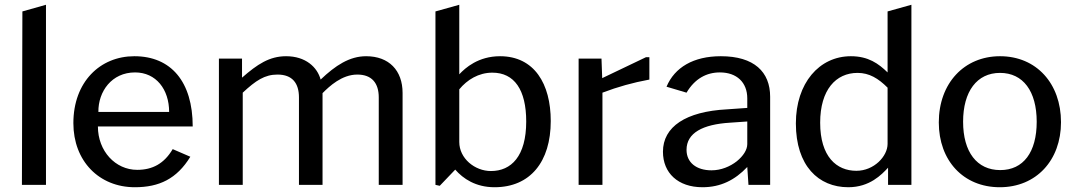

<svg xmlns="http://www.w3.org/2000/svg" viewBox="-20 -776 4517 806"><path d="M173 -756 74 -728 72 0H173Z M391 -245H789C789 -433 698 -540 544 -540C400 -540 288 -432 288 -259C288 -100 396 10 546 10C648 10 722 -25 779 -118L705 -150C669 -89 620 -63 556 -63C464 -63 391 -142 391 -245ZM690 -306H393C392 -392 449 -472 547 -472C635 -472 690 -401 690 -306Z M899 0H999V-387C1054 -438 1091 -463 1145 -463C1207 -463 1235 -427 1235 -367V0H1334V-385C1363 -414 1415 -463 1480 -463C1541 -463 1570 -427 1570 -367V0H1670V-386C1670 -480 1613 -540 1517 -540C1447 -540 1388 -501 1326 -442C1312 -494 1263 -540 1181 -540C1111 -540 1060 -506 996 -450V-530H899Z M1826 4 1891 -64C1924 -26 1977 10 2056 10C2206 10 2292 -97 2292 -268C2292 -424 2223 -540 2079 -540C1988 -540 1933 -491 1908 -464V-756L1808 -728V0ZM1908 -180V-401C1941 -441 1989 -471 2047 -471C2139 -471 2189 -399 2189 -266C2189 -120 2126 -58 2041 -58C1973 -58 1908 -111 1908 -180Z M2409 0H2509V-387C2575 -412 2636 -429 2706 -442V-536H2692L2508 -448L2505 -530H2409Z M3117 -75 3122 0H3213V-370C3213 -474 3146 -540 3006 -540C2891 -540 2812 -493 2778 -412L2862 -387C2897 -446 2946 -472 3002 -472C3073 -472 3117 -430 3117 -363V-323L3032 -317C2859 -308 2763 -244 2763 -139C2763 -50 2826 10 2929 10C3005 10 3065 -20 3117 -75ZM3045 -261 3117 -266V-171C3117 -147 3100 -121 3073 -99C3045 -77 3007 -61 2967 -61C2903 -61 2862 -94 2862 -147C2862 -218 2930 -254 3045 -261Z M3708 -72V0H3806V-756L3706 -728V-472C3668 -509 3625 -540 3552 -540C3419 -540 3321 -427 3321 -258C3321 -80 3416 10 3541 10C3631 10 3681 -43 3708 -72ZM3706 -408V-172C3706 -120 3649 -59 3575 -59C3492 -59 3423 -118 3423 -261C3423 -399 3489 -470 3580 -470C3629 -470 3667 -447 3706 -408Z M4177 10C4330 10 4434 -103 4434 -263C4434 -425 4331 -540 4178 -540C4028 -540 3921 -427 3921 -262C3921 -102 4024 10 4177 10ZM4179 -62C4081 -62 4023 -138 4023 -265C4023 -392 4081 -470 4178 -470C4275 -470 4332 -393 4332 -265C4332 -137 4276 -62 4179 -62Z"/></svg>

Font: Bisquit Text
Style: Regular
Weight: 400
Version: Version 1.004;Glyphs 3.2.3 (3260)